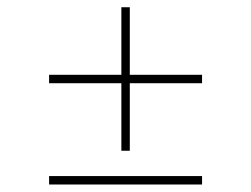

<svg xmlns="http://www.w3.org/2000/svg" viewBox="-20 -565 676 517"><path d="M112.2 -340.9V-363.6H306.8V-545.5H329.5V-363.6H524.1V-340.9H329.5V-159.1H306.8V-340.9ZM112.2 -68.2V-90.9H524.1V-68.2Z"/></svg>

Font: Inter Thin BETA
Style: Regular
Weight: 100
Designer: Rasmus Andersson
Foundry: rsms
Version: Version 3.011;git-f93a4a705